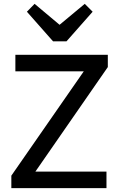

<svg xmlns="http://www.w3.org/2000/svg" viewBox="-20 -979 623 999"><path d="M421 -959 290 -850 160 -959 120 -918 256 -764H326L462 -918ZM39 0H534V-86H164L541 -630V-694H60V-608H416L39 -65Z"/></svg>

Font: Outfit
Style: Regular
Weight: 400
Designer: Rodrigo Fuenzalida
Foundry: fragTYPE
Version: Version 1.100;gftools[0.9.27]